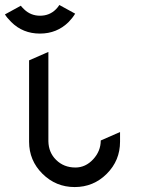

<svg xmlns="http://www.w3.org/2000/svg" viewBox="-21 -757 602 777"><path d="M63.5 -733.9Q64.5 -731 76.7 -719.2Q103.5 -693.4 141.1 -693.4Q179.2 -693.4 205.1 -719.2Q213.4 -727.5 219.2 -736.8L283.2 -701.7Q272.5 -684.1 256.8 -668Q209.5 -621.1 140.6 -621.1Q71.3 -621.1 24.4 -668Q6.8 -685.5 -1 -698.7ZM386.7 -188.5 464.8 -222.7V-183.6Q464.8 -107.4 411.1 -53.7Q357.4 0 281.2 0Q205.1 0 150.9 -53.7Q96.7 -107.4 96.7 -183.6V-512.7L174.8 -546.9V-185.1Q175.8 -139.6 206.1 -109.9Q237.3 -79.1 284.2 -79.1Q325.2 -79.1 356 -112.3Q386.7 -145.5 386.7 -188.5Z"/></svg>

Font: NovaMono
Style: Regular
Weight: 400
Monospace: yes
Version: Version 1.2